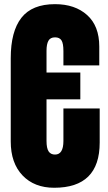

<svg xmlns="http://www.w3.org/2000/svg" viewBox="-20 -887 514 915"><path d="M362.8 -413.6H201.7V-215.3Q201.7 -180.7 211.7 -165.5Q221.7 -150.4 242.2 -150.4Q282.2 -150.4 282.2 -215.3V-370.1H455.1V-207.5Q455.1 7.8 238.3 7.8Q143.6 7.8 87.4 -51Q31.2 -109.9 31.2 -212.9V-609.4Q31.2 -737.3 82 -802.2Q132.8 -867.2 242.2 -867.2Q337.4 -867.2 395.3 -815.2Q453.1 -763.2 453.1 -665V-575.2H282.2V-643.6Q282.2 -680.7 272.9 -694.8Q263.7 -709 242.2 -709Q219.7 -709 210.7 -692.6Q201.7 -676.3 201.7 -645.5V-541.5H362.8Z"/></svg>

Font: Anton
Style: Regular
Weight: 400
Designer: Vernon Adams, Tural Alisoy
Foundry: Vernon Adams
Version: Version 2.300